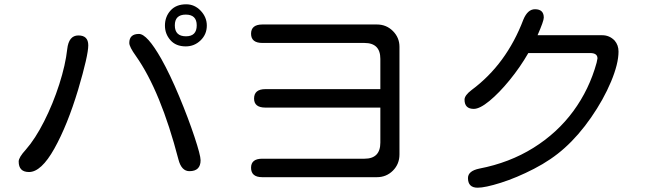

<svg xmlns="http://www.w3.org/2000/svg" viewBox="-20 -814 3040 894"><path d="M943 -695Q943 -654 914 -626Q885 -598 845 -598Q799 -598 773.5 -627Q748 -656 748 -695Q748 -736 774 -765Q800 -794 847 -794Q886 -794 914.5 -764Q943 -734 943 -695ZM100 -117Q144 -167 185.5 -249Q227 -331 256 -421.5Q285 -512 293 -585Q300 -649 345 -649Q391 -649 391 -603Q391 -556 344 -397Q294 -231 233 -122Q172 -13 115 -13Q67 -13 67 -62Q67 -81 100 -117ZM627 -656Q665 -656 731 -540Q772 -467 814.5 -365Q857 -263 885.5 -177Q914 -91 914 -68Q914 -17 862 -17Q825 -17 811 -71Q728 -390 613 -553Q582 -596 582 -614Q582 -656 627 -656ZM846 -645Q896 -645 896 -696Q896 -746 845 -746Q794 -746 794 -696Q794 -645 846 -645Z M1163 -355Q1163 -399 1216 -399H1751V-540Q1751 -614 1677 -614H1202Q1149 -614 1149 -657Q1149 -700 1202 -700H1735Q1779 -700 1809.5 -669.5Q1840 -639 1840 -596V-95Q1840 -50 1809.5 -19.5Q1779 11 1735 11H1201Q1149 11 1149 -33Q1149 -75 1201 -75H1677Q1751 -75 1751 -150V-313H1216Q1163 -313 1163 -355Z M2842 -625Q2860 -604 2860 -574Q2860 -517 2825 -433.5Q2790 -350 2732 -266.5Q2674 -183 2609 -125Q2548 -70 2466.5 -28Q2385 14 2312 37Q2239 60 2204 60Q2159 60 2159 15Q2159 -18 2212 -29Q2352 -56 2463.5 -125.5Q2575 -195 2649.5 -296.5Q2724 -398 2758 -522L2762 -542Q2762 -567 2728 -567H2440Q2402 -501 2353 -441Q2304 -381 2259 -344Q2214 -307 2186 -307Q2143 -307 2143 -350Q2143 -370 2176 -395Q2338 -515 2417 -723Q2437 -771 2471 -771Q2512 -771 2512 -732Q2512 -716 2483 -650H2784Q2818 -650 2842 -625Z"/></svg>

Font: 寒蝉全圆体
Style: Regular
Weight: 400
Designer: Warren2060
      Designed by Motoya company      

      [Varela Round]
      Joe Prince(Latin component); Avraham Cornf
Foundry: ChillType
Version: Version 3.200